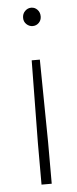

<svg xmlns="http://www.w3.org/2000/svg" viewBox="-51 -557 299 750"><g transform="rotate(-5 98.0 -182.0)"><path d="M66 -491Q66 -507 76.5 -517.5Q87 -528 101 -528Q115 -528 125 -517.5Q135 -507 135 -491Q135 -476 125 -466Q115 -456 101 -456Q87 -456 76.5 -466Q66 -476 66 -491ZM81 164V0L85 -323H117L121 0V164Z"/></g></svg>

Font: Montserrat Ultra Light
Style: Regular
Weight: 200
Designer: Julieta Ulanovsky
Foundry: Julieta Ulanovsky
Version: Version 3.100;PS 003.100;hotconv 1.0.88;makeotf.lib2.5.64775